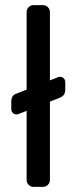

<svg xmlns="http://www.w3.org/2000/svg" viewBox="-20 -730 299 750"><path d="M203 -427Q210 -430 214 -430Q223 -430 229 -424Q235 -418 235 -409V-381Q235 -368 230 -360.5Q225 -353 213 -348L175 -333V-27Q175 -16 167 -8Q159 0 148 0H111Q100 0 92 -8Q84 -16 84 -27V-297L56 -286Q48 -283 45 -283Q36 -283 30 -289Q24 -295 24 -304V-332Q24 -346 29 -353.5Q34 -361 46 -365L84 -380V-683Q84 -694 92 -702Q100 -710 111 -710H148Q159 -710 167 -702Q175 -694 175 -683V-416Z"/></svg>

Font: Contemporary
Style: Regular
Weight: 400
Designer: Victor Tran
Foundry: Victor Tran
Version: Version 1.100